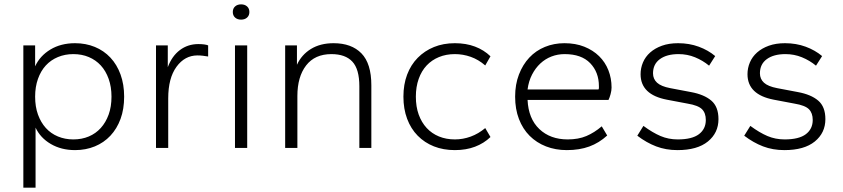

<svg xmlns="http://www.w3.org/2000/svg" viewBox="-20 -678 3862 880"><path d="M324 10Q261 10 213 -18Q165 -46 143 -93V182H87V-470H141V-374Q163 -422 211 -451Q259 -480 324 -480Q373 -480 414.5 -463Q456 -446 486 -414Q516 -382 532.5 -336.5Q549 -291 549 -235Q549 -178 532.5 -133Q516 -88 486 -56Q456 -24 414.5 -7Q373 10 324 10ZM316 -39Q355 -39 387 -52.5Q419 -66 442 -91.5Q465 -117 478 -153Q491 -189 491 -235Q491 -280 478 -316.5Q465 -353 442 -378Q419 -403 387 -416.5Q355 -430 316 -430Q278 -430 245.5 -416.5Q213 -403 190 -378Q167 -353 154 -316.5Q141 -280 141 -235Q141 -189 154 -153Q167 -117 190 -91.5Q213 -66 245.5 -52.5Q278 -39 316 -39Z M695 0V-470H749V-370Q768 -421 804.5 -448.5Q841 -476 889 -476Q903 -476 915 -474.5Q927 -473 934 -470V-419Q922 -421 910 -422.5Q898 -424 885 -424Q827 -424 789 -372Q751 -320 751 -227V0Z M1057 0V-470H1113V0ZM1085 -588Q1068 -588 1057.5 -597.5Q1047 -607 1047 -623Q1047 -639 1057.5 -648.5Q1068 -658 1085 -658Q1102 -658 1112.5 -648.5Q1123 -639 1123 -623Q1123 -607 1112.5 -597.5Q1102 -588 1085 -588Z M1627 0V-283Q1627 -361 1595 -395.5Q1563 -430 1499 -430Q1423 -430 1383 -378Q1343 -326 1343 -238V0H1287V-470H1341V-381Q1362 -427 1405 -453.5Q1448 -480 1509 -480Q1591 -480 1636.5 -433.5Q1682 -387 1682 -287V0Z M2065 10Q2012 10 1969 -7Q1926 -24 1894.5 -56Q1863 -88 1846 -133.5Q1829 -179 1829 -235Q1829 -291 1846 -336Q1863 -381 1894.5 -413Q1926 -445 1969 -462.5Q2012 -480 2065 -480Q2116 -480 2157 -464.5Q2198 -449 2228 -420L2204 -378Q2173 -405 2137.5 -417.5Q2102 -430 2065 -430Q2025 -430 1992 -416.5Q1959 -403 1935.5 -378Q1912 -353 1899 -316.5Q1886 -280 1886 -235Q1886 -189 1899 -153Q1912 -117 1935.5 -91.5Q1959 -66 1992 -52.5Q2025 -39 2065 -39Q2102 -39 2137.5 -52Q2173 -65 2204 -91L2228 -50Q2198 -21 2157 -5.5Q2116 10 2065 10Z M2578 10Q2526 10 2482.5 -7Q2439 -24 2407.5 -55.5Q2376 -87 2358.5 -132.5Q2341 -178 2341 -235Q2341 -291 2358.5 -336.5Q2376 -382 2406 -414Q2436 -446 2477.5 -463Q2519 -480 2567 -480Q2618 -480 2658 -464Q2698 -448 2726 -420.5Q2754 -393 2768.5 -356Q2783 -319 2783 -277Q2783 -263 2778.5 -246.5Q2774 -230 2769 -220H2398Q2402 -134 2452 -86.5Q2502 -39 2582 -39Q2631 -39 2667.5 -54.5Q2704 -70 2738 -99L2763 -57Q2726 -23 2681 -6.5Q2636 10 2578 10ZM2568 -430Q2536 -430 2507.5 -419Q2479 -408 2456.5 -387Q2434 -366 2418.5 -336Q2403 -306 2398 -268H2723Q2725 -271 2725 -275Q2725 -279 2725 -283Q2725 -347 2685 -388.5Q2645 -430 2568 -430Z M3085 10Q3032 10 2987.5 -7Q2943 -24 2901 -56L2929 -101Q2971 -70 3007.5 -54.5Q3044 -39 3086 -39Q3152 -39 3183.5 -63Q3215 -87 3215 -128Q3215 -160 3197.5 -177.5Q3180 -195 3132 -203L3037 -221Q2916 -244 2916 -338Q2916 -366 2927 -392Q2938 -418 2960 -437.5Q2982 -457 3014 -468.5Q3046 -480 3088 -480Q3139 -480 3182.5 -464Q3226 -448 3258 -421L3230 -377Q3201 -401 3165.5 -415.5Q3130 -430 3090 -430Q3036 -430 3004.5 -407Q2973 -384 2973 -342Q2973 -316 2991.5 -299Q3010 -282 3052 -274L3147 -256Q3207 -245 3240 -217Q3273 -189 3273 -132Q3273 -69 3224.5 -29.5Q3176 10 3085 10Z M3575 10Q3522 10 3477.5 -7Q3433 -24 3391 -56L3419 -101Q3461 -70 3497.5 -54.5Q3534 -39 3576 -39Q3642 -39 3673.5 -63Q3705 -87 3705 -128Q3705 -160 3687.5 -177.5Q3670 -195 3622 -203L3527 -221Q3406 -244 3406 -338Q3406 -366 3417 -392Q3428 -418 3450 -437.5Q3472 -457 3504 -468.5Q3536 -480 3578 -480Q3629 -480 3672.5 -464Q3716 -448 3748 -421L3720 -377Q3691 -401 3655.5 -415.5Q3620 -430 3580 -430Q3526 -430 3494.5 -407Q3463 -384 3463 -342Q3463 -316 3481.5 -299Q3500 -282 3542 -274L3637 -256Q3697 -245 3730 -217Q3763 -189 3763 -132Q3763 -69 3714.5 -29.5Q3666 10 3575 10Z"/></svg>

Font: Celebes Light
Style: Regular
Weight: 300
Designer: Anugrah Pasau
Foundry: Lafontype
Version: Version 1.000; ttfautohint (v1.8.4)